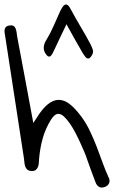

<svg xmlns="http://www.w3.org/2000/svg" viewBox="-20 -850 627 870"><path d="M22.5 -734.4Q35.2 -736.3 41.5 -732.4Q47.9 -728.5 50.8 -720.7Q53.7 -712.9 55.2 -703.6Q56.6 -694.3 57.6 -685.5Q76.2 -588.9 93.8 -492.7Q111.3 -396.5 130.9 -293L146.5 -316.4Q196.3 -397.5 246.1 -397.5Q271.5 -397.5 296.4 -377.9Q321.3 -358.4 349.6 -320.3Q372.1 -289.1 388.2 -254.9Q404.3 -220.7 418 -185.5Q431.6 -150.4 444.3 -114.7Q457 -79.1 472.7 -44.9Q479.5 -31.2 474.1 -19.5Q468.8 -7.8 455.1 -2.9Q439.5 2.9 428.7 -3.4Q418 -9.8 413.1 -23.4Q402.3 -50.8 392.6 -78.1Q382.8 -105.5 373 -132.8Q370.1 -142.6 362.3 -161.1Q354.5 -179.7 344.2 -202.1Q334 -224.6 321.8 -248Q309.6 -271.5 296.4 -290.5Q283.2 -309.6 270 -321.8Q256.8 -334 244.1 -334Q227.5 -334 210.9 -307.6Q185.5 -266.6 173.3 -222.2Q161.1 -177.7 157.2 -130.9Q156.2 -122.1 155.8 -111.8Q155.3 -101.6 151.9 -93.3Q148.4 -85 141.6 -79.6Q134.8 -74.2 121.1 -75.2Q109.4 -76.2 103.5 -81.5Q97.7 -86.9 94.7 -94.7Q91.8 -102.5 90.8 -111.8Q89.8 -121.1 88.9 -129.9Q67.4 -267.6 46.9 -403.3Q26.4 -539.1 4.9 -676.8Q3.9 -685.5 2 -694.8Q0 -704.1 0.5 -711.9Q1 -719.7 5.4 -726.1Q9.8 -732.4 22.5 -734.4ZM281.2 -740.2Q265.6 -709 252 -679.2Q238.3 -649.4 224.6 -621.1Q221.7 -614.3 217.8 -607.4Q213.9 -600.6 210 -596.7Q206.1 -592.8 200.7 -593.8Q195.3 -594.7 189.5 -602.5Q176.8 -619.1 178.2 -636.2Q179.7 -653.3 189.5 -668Q208 -698.2 222.7 -731.9Q237.3 -765.6 252.9 -799.8Q258.8 -811.5 264.2 -819.3Q269.5 -827.1 275.4 -829.1Q281.2 -831.1 287.6 -826.2Q293.9 -821.3 300.8 -807.6Q322.3 -767.6 344.7 -730Q367.2 -692.4 388.7 -652.3Q395.5 -639.6 400.4 -625Q405.3 -610.4 392.6 -593.8Q386.7 -585.9 381.8 -585Q377 -584 372.6 -586.9Q368.2 -589.8 363.8 -596.2Q359.4 -602.5 355.5 -608.4Q336.9 -639.6 318.8 -672.4Q300.8 -705.1 281.2 -740.2Z"/></svg>

Font: Scriphy
Style: Regular
Weight: 400
Designer: Ala M. Lockhart
Foundry: Ala M. Lockhart
Version: Version 1.0 2021